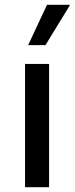

<svg xmlns="http://www.w3.org/2000/svg" viewBox="-20 -776 309 796"><path d="M83.8 0V-511H183.5V0ZM96.8 -589 174.8 -756H268.2L269 -753L168.5 -589Z"/></svg>

Font: Chivo Medium
Style: Regular
Weight: 500
Designer: Hector Gatti
Foundry: Omnibus-Type
Version: Version 2.002